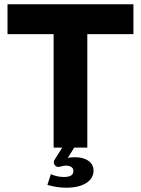

<svg xmlns="http://www.w3.org/2000/svg" viewBox="-20 -688 657 895"><path d="M251 90Q243 90 237 83.5Q231 77 231 68Q231 61 233 59L270 0H230V-529H15V-668H602V-529H387V0H326L296 48Q310 45 330 45Q369 45 392.5 62Q416 79 416 107Q416 144 381.5 165.5Q347 187 289 187Q246 187 201 174L217 124Q247 137 278 137Q322 137 322 110Q322 84 285 84Q278 84 268 87Q258 90 251 90Z"/></svg>

Font: Atkinson Hyperlegible Pro
Style: Bold
Weight: 700
Designer: Elliott Scott, Megan Eiswerth, Linus Boman, Theodore Petrosky, Jacob Perez
Foundry: Braille Institute
Version: Version 1.5.1